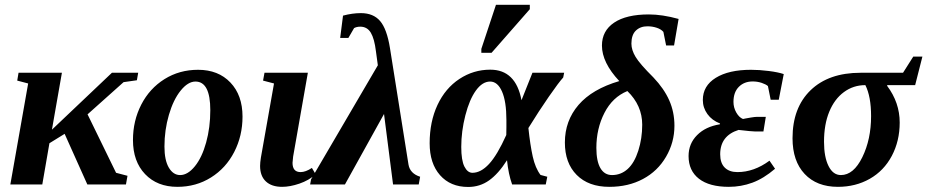

<svg xmlns="http://www.w3.org/2000/svg" viewBox="-20 -758 3811 789"><path d="M547.9 -459 542.5 -428.2 487.8 -420.4 339.8 -288.1 457 -47.9 503.9 -35.6 497.6 0H338.9L245.6 -208L183.1 -169.4L153.8 0H22.5L95.7 -415L50.8 -426.8L56.2 -459H234.4L193.4 -225.1L439.9 -459Z M844.2 -305.2Q844.2 -422.9 783.2 -422.9Q752.4 -422.9 722.4 -385.7Q692.4 -348.6 674.1 -286.1Q655.8 -223.6 655.8 -155.8Q655.8 -99.6 673.8 -69.1Q691.9 -38.6 720.2 -38.6Q751.5 -38.6 780.8 -74.7Q810.1 -110.8 827.1 -172.4Q844.2 -233.9 844.2 -305.2ZM709 9.8Q626 9.8 576.2 -42.5Q526.4 -94.7 526.4 -182.6Q526.4 -261.7 560.5 -328.1Q594.7 -394.5 656 -432.9Q717.3 -471.2 793.9 -471.2Q877 -471.2 926.8 -418.9Q976.6 -366.7 976.6 -278.8Q976.6 -199.7 942.4 -133.3Q908.2 -66.9 846.9 -28.6Q785.6 9.8 709 9.8Z M1139.2 9.8Q1096.2 9.8 1072.5 -12.5Q1048.8 -34.7 1048.8 -76.2Q1048.8 -89.4 1052.2 -110.8L1106 -415L1061 -426.8L1066.9 -459H1245.1L1184.6 -114.7L1182.1 -88.9Q1182.1 -50.8 1215.3 -50.8Q1235.8 -50.8 1261.7 -67.9L1277.3 -41.5Q1249 -16.6 1210.4 -3.4Q1171.9 9.8 1139.2 9.8Z M1558.1 -289.6 1397.5 0H1254.4L1258.3 -21L1532.7 -489.7L1524.9 -546.9Q1518.6 -599.1 1503.7 -623.8Q1488.8 -648.4 1460.4 -648.4Q1445.8 -648.4 1435.1 -642.6L1411.6 -602.1H1377.9L1389.6 -693.8Q1428.2 -704.1 1462.9 -704.1Q1514.2 -704.1 1542 -671.6Q1569.8 -639.2 1582.5 -560.5L1658.7 -81.5Q1665 -44.9 1706.5 -31.7L1700.7 0H1595.2Z M2229 -31.7 2222.7 0H2084.5Q2069.3 -42.5 2063.5 -99.6Q2027.8 -43.5 1989.7 -16.6Q1951.7 10.3 1903.8 10.3Q1831.1 10.3 1788.3 -38.1Q1745.6 -86.4 1745.6 -169.4Q1745.6 -257.8 1777.8 -326.7Q1810.1 -395.5 1867.9 -433.6Q1925.8 -471.7 1994.6 -471.7Q2099.6 -471.7 2123 -346.2L2168 -459H2298.3L2294.4 -439.5Q2276.4 -419.9 2235.6 -361.1Q2194.8 -302.2 2151.4 -231.9Q2158.7 -162.1 2169.2 -114.7Q2179.7 -67.4 2201.2 -39.1ZM2061 -264.6Q2061 -340.8 2043 -381.8Q2024.9 -422.9 1994.1 -422.9Q1962.4 -422.9 1935.8 -386.2Q1909.2 -349.6 1892.3 -283.9Q1875.5 -218.3 1875.5 -154.3Q1875.5 -99.1 1888.4 -73.5Q1901.4 -47.9 1921.4 -47.9Q1956.1 -47.9 1989.7 -84.2Q2023.4 -120.6 2060.5 -203.1L2061 -235.4ZM1958 -541V-557.1L2018.1 -738.3H2157.2V-720.2L2000 -541Z M2483.9 9.8Q2398.4 9.8 2349.9 -39.1Q2301.3 -87.9 2301.3 -172.4Q2301.3 -261.7 2357.4 -326.9Q2413.6 -392.1 2524.9 -424.8Q2453.6 -501 2453.6 -570.8Q2453.6 -631.3 2503.7 -665Q2553.7 -698.7 2646.5 -698.7Q2701.2 -698.7 2768.6 -680.2L2750 -571.3H2717.3L2706.1 -627Q2696.3 -638.2 2678.5 -644Q2660.6 -649.9 2640.6 -649.9Q2611.3 -649.9 2593 -632.3Q2574.7 -614.7 2574.7 -578.6Q2574.7 -552.7 2592 -523.9Q2609.4 -495.1 2665 -439.9Q2709 -393.6 2730.2 -345.5Q2751.5 -297.4 2751.5 -241.2Q2751.5 -172.9 2717 -113.8Q2682.6 -54.7 2622.3 -22.5Q2562 9.8 2483.9 9.8ZM2495.1 -38.6Q2531.7 -38.6 2559.3 -63.5Q2586.9 -88.4 2603 -138.7Q2619.1 -189 2619.1 -245.6Q2619.1 -324.7 2558.1 -383.8Q2497.1 -358.9 2463.9 -294.2Q2430.7 -229.5 2430.7 -150.4Q2430.7 -95.7 2447.3 -67.1Q2463.9 -38.6 2495.1 -38.6Z M3066.4 -471.2Q3100.1 -471.2 3138.9 -466.3Q3177.7 -461.4 3200.7 -453.6L3180.2 -348.1H3147L3135.7 -404.3Q3127.4 -411.6 3109.9 -417.5Q3092.3 -423.3 3073.2 -423.3Q3038.1 -423.3 3016.1 -401.1Q2994.1 -378.9 2994.1 -339.4Q2994.1 -315.9 3005.6 -295.7Q3017.1 -275.4 3033.2 -269Q3038.1 -270 3043.9 -271.2Q3049.8 -272.5 3066.2 -275.1Q3082.5 -277.8 3090.3 -277.8H3127L3117.2 -217.8H3082Q3069.3 -217.8 3015.1 -224.1Q2939.5 -200.2 2939.5 -124Q2939.5 -87.9 2958.3 -69.3Q2977.1 -50.8 3010.3 -50.8Q3078.6 -50.8 3142.1 -97.7L3165 -64.5Q3118.2 -24.4 3071.8 -7.3Q3025.4 9.8 2975.1 9.8Q2895 9.8 2852.3 -23.4Q2809.6 -56.6 2809.6 -116.7Q2809.6 -167.5 2844.5 -202.6Q2879.4 -237.8 2938 -247.1L2939 -250.5Q2905.8 -263.2 2887 -289.3Q2868.2 -315.4 2868.2 -347.2Q2868.2 -405.3 2921.4 -438.2Q2974.6 -471.2 3066.4 -471.2Z M3435.5 -38.6Q3487.8 -38.6 3523.7 -112.1Q3559.6 -185.5 3559.6 -280.8Q3559.6 -361.3 3536.1 -408.2Q3486.8 -408.2 3448 -379.6Q3409.2 -351.1 3387.7 -298.8Q3366.2 -246.6 3366.2 -175.3Q3366.2 -112.8 3384.8 -75.7Q3403.3 -38.6 3435.5 -38.6ZM3626 -408.2 3625.5 -405.3Q3677.2 -336.4 3677.2 -254.4Q3677.2 -178.7 3644.8 -117.4Q3612.3 -56.2 3554.2 -23.2Q3496.1 9.8 3423.3 9.8Q3336.4 9.8 3286.6 -43.2Q3236.8 -96.2 3236.8 -189.9Q3236.8 -315.4 3311 -387.2Q3385.3 -459 3516.6 -459H3690.9L3732.9 -525.4H3770.5L3740.7 -408.2Z"/></svg>

Font: Tinos
Style: Bold Italic
Weight: 700
Italic angle: -16.333°
Designer: Steve Matteson
Foundry: Monotype Imaging Inc.
Version: Version 1.23